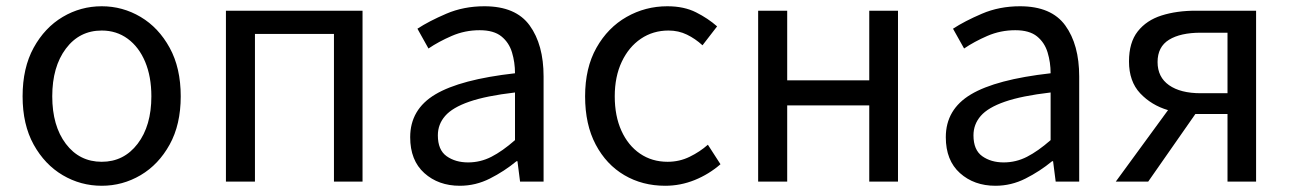

<svg xmlns="http://www.w3.org/2000/svg" viewBox="-20 -577 4103 610"><path d="M303.2 13.2Q236.3 13.2 179.2 -20.5Q122.1 -54.2 86.9 -117.7Q51.8 -181.2 51.8 -271Q51.8 -361.3 86.9 -425.3Q122.1 -489.3 179.2 -523.2Q236.3 -557.1 303.2 -557.1Q369.6 -557.1 426.8 -523.2Q483.9 -489.3 519 -425.3Q554.2 -361.3 554.2 -271Q554.2 -181.2 519 -117.7Q483.9 -54.2 426.8 -20.5Q369.6 13.2 303.2 13.2ZM303.2 -63Q373.5 -63 417.2 -120.1Q460.9 -177.2 460.9 -271Q460.9 -333.5 441.2 -380.6Q421.4 -427.7 385.7 -453.9Q350.1 -480 303.2 -480Q232.4 -480 189.2 -422.4Q146 -364.7 146 -271Q146 -177.2 189.2 -120.1Q232.4 -63 303.2 -63Z M697.8 0V-543H1131.8V0H1041V-469.2H790V0Z M1440.9 13.2Q1373 13.2 1328.1 -27.1Q1283.2 -67.4 1283.2 -141.1Q1283.2 -229.5 1363 -277.1Q1442.9 -324.7 1616.2 -344.2Q1616.2 -378.9 1606.7 -410.4Q1597.2 -441.9 1573 -461.4Q1548.8 -481 1503.9 -481Q1457 -481 1415.3 -462.9Q1373.5 -444.8 1341.3 -422.9L1306.2 -485.8Q1342.8 -509.8 1397.9 -533.4Q1453.1 -557.1 1519 -557.1Q1618.7 -557.1 1662.8 -496.1Q1707 -435.1 1707 -334V0H1632.3L1624 -64.9H1621.1Q1582 -32.7 1536.6 -9.8Q1491.2 13.2 1440.9 13.2ZM1467.3 -61Q1506.3 -61 1541.3 -78.9Q1576.2 -96.7 1616.2 -131.8V-283.2Q1524.4 -272.5 1470.9 -253.9Q1417.5 -235.4 1394.3 -208.7Q1371.1 -182.1 1371.1 -147Q1371.1 -100.6 1398.9 -80.8Q1426.8 -61 1467.3 -61Z M2093.3 13.2Q2021 13.2 1963.6 -20.5Q1906.2 -54.2 1872.6 -117.7Q1838.9 -181.2 1838.9 -271Q1838.9 -361.3 1875 -425.3Q1911.1 -489.3 1970.7 -523.2Q2030.3 -557.1 2100.1 -557.1Q2153.3 -557.1 2191.4 -537.8Q2229.5 -518.6 2258.3 -493.2L2211.9 -433.1Q2189 -454.1 2162.4 -467Q2135.7 -480 2104 -480Q2054.7 -480 2016.1 -453.9Q1977.5 -427.7 1955.3 -380.6Q1933.1 -333.5 1933.1 -271Q1933.1 -208.5 1954.3 -161.6Q1975.6 -114.7 2013.4 -88.9Q2051.3 -63 2101.1 -63Q2138.7 -63 2171.1 -78.9Q2203.6 -94.7 2229 -117.2L2269 -55.2Q2232.4 -23.4 2187.3 -5.1Q2142.1 13.2 2093.3 13.2Z M2388.7 0V-543H2481V-321.8H2741.7V-543H2833V0H2741.7V-242.2H2481V0Z M3142.6 13.2Q3074.7 13.2 3029.8 -27.1Q2984.9 -67.4 2984.9 -141.1Q2984.9 -229.5 3064.7 -277.1Q3144.5 -324.7 3317.9 -344.2Q3317.9 -378.9 3308.3 -410.4Q3298.8 -441.9 3274.7 -461.4Q3250.5 -481 3205.6 -481Q3158.7 -481 3116.9 -462.9Q3075.2 -444.8 3043 -422.9L3007.8 -485.8Q3044.4 -509.8 3099.6 -533.4Q3154.8 -557.1 3220.7 -557.1Q3320.3 -557.1 3364.5 -496.1Q3408.7 -435.1 3408.7 -334V0H3334L3325.7 -64.9H3322.8Q3283.7 -32.7 3238.3 -9.8Q3192.9 13.2 3142.6 13.2ZM3168.9 -61Q3208 -61 3242.9 -78.9Q3277.8 -96.7 3317.9 -131.8V-283.2Q3226.1 -272.5 3172.6 -253.9Q3119.1 -235.4 3095.9 -208.7Q3072.8 -182.1 3072.8 -147Q3072.8 -100.6 3100.6 -80.8Q3128.4 -61 3168.9 -61Z M3794.9 -280.8H3879.9V-473.1H3794.9Q3730.5 -473.1 3694.1 -450.7Q3657.7 -428.2 3657.7 -379.9Q3657.7 -332 3694.1 -306.4Q3730.5 -280.8 3794.9 -280.8ZM3524.9 0 3690.9 -227.1Q3638.2 -242.7 3602.5 -280.5Q3566.9 -318.4 3566.9 -381.8Q3566.9 -441.9 3594.7 -477.3Q3622.6 -512.7 3670.4 -527.8Q3718.3 -543 3778.8 -543H3970.7V0H3879.9V-214.8H3779.8H3777.8L3627.9 0Z"/></svg>

Font: Source Han Sans CN
Style: Regular
Weight: 400
Designer: Ryoko NISHIZUKA  (kana, bopomofo & ideographs); Paul D. Hunt (Latin, Greek & Cyrillic); Sandoll Communications , Soo-you
Foundry: Adobe
Version: Version 2.004;hotconv 1.0.118;makeotfexe 2.5.65603